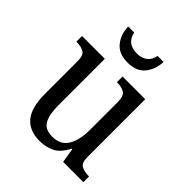

<svg xmlns="http://www.w3.org/2000/svg" viewBox="-208 -868 1005 1005"><g transform="rotate(45 294.5 -366.0)"><path d="M252 10Q177 10 137.5 -36.5Q98 -83 98 -186V-427Q98 -471 76.5 -482.5Q55 -494 24 -494H21V-536H190V-190Q190 -124 209.5 -88.5Q229 -53 284 -53Q344 -53 371 -98Q398 -143 398 -216V-422Q398 -470 376.5 -482Q355 -494 324 -494H321V-536H489V-109Q489 -64 511.5 -53Q534 -42 564 -42H567V0H417L404 -81H400Q372 -26 334.5 -8Q297 10 252 10ZM288 -606Q222 -606 190 -646Q158 -686 157 -742H201Q209 -706 231.5 -690Q254 -674 288 -674Q322 -674 344.5 -690Q367 -706 375 -742H419Q417 -686 385.5 -646Q354 -606 288 -606Z"/></g></svg>

Font: Noto Serif SemiCondensed
Style: Regular
Weight: 400
Width: 4
Designer: Monotype Design Team
Foundry: Monotype Imaging Inc.
Version: Version 2.013